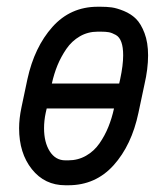

<svg xmlns="http://www.w3.org/2000/svg" viewBox="-20 -532 490 564"><path d="M275.9 -512.2Q293 -512.2 307.9 -510.3Q322.8 -508.3 343.8 -499.8Q364.7 -491.2 379.4 -476.8Q394 -462.4 404.5 -434.8Q415 -407.2 415 -369.6Q415 -329.6 404.3 -283.7L386.7 -200.7Q366.7 -105.5 313.7 -46.6Q260.7 12.2 180.7 12.2H171.9Q111.3 12.2 73.7 -34.9Q36.1 -82 36.1 -155.3Q36.1 -183.6 43 -216.3L60.5 -299.3Q81.1 -393.6 134 -452.9Q187 -512.2 267.1 -512.2ZM341.8 -369.6Q341.8 -393.6 336.4 -408.4Q331.1 -423.3 320.1 -429.4Q309.1 -435.5 300 -437.3Q291 -439 275.9 -439H267.1Q238.3 -439 214.6 -425.3Q190.9 -411.6 175 -388.4Q159.2 -365.2 148.9 -340.3Q138.7 -315.4 132.3 -286.6H330.1L333 -299.3Q341.8 -340.3 341.8 -369.6ZM314.9 -213.4H117.2L114.3 -200.7Q109.4 -177.7 109.4 -155.3Q109.4 -113.8 126.2 -87.4Q143.1 -61 171.9 -61H180.7Q209 -61 232.7 -74.5Q256.3 -87.9 272.2 -110.8Q288.1 -133.8 298.3 -159.2Q308.6 -184.6 314.9 -213.4Z"/></svg>

Font: Anka/Coder Narrow
Style: Italic
Weight: 400
Width: 3
Italic angle: -12°
Monospace: yes
Version: Version 001.100